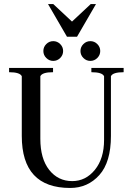

<svg xmlns="http://www.w3.org/2000/svg" viewBox="-20 -922 658 952"><path d="M312 -740 218 -902H244L337 -815L430 -902H456L362 -740ZM393.5 -634.5Q379 -649 379 -669Q379 -689 393.5 -703.5Q408 -718 428 -718Q448 -718 462.5 -703.5Q477 -689 477 -669Q477 -649 462.5 -634.5Q448 -620 428 -620Q408 -620 393.5 -634.5ZM209.5 -634.5Q195 -649 195 -669Q195 -689 209.5 -703.5Q224 -718 244 -718Q264 -718 278.5 -703.5Q293 -689 293 -669Q293 -649 278.5 -634.5Q264 -620 244 -620Q224 -620 209.5 -634.5ZM338 -24Q405 -24 450.5 -80Q496 -136 496 -228V-544Q487 -564 433 -564V-585H593V-564Q539 -564 530 -544V-248Q530 -118 472.5 -54Q415 10 328 10Q88 10 88 -248V-544Q79 -564 25 -564V-585H243V-564Q189 -564 180 -544V-234Q180 -135 224 -79.5Q268 -24 338 -24Z"/></svg>

Font: Judson
Style: Regular
Weight: 400
Version: Version 20110429